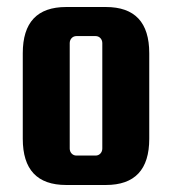

<svg xmlns="http://www.w3.org/2000/svg" viewBox="-20 -518 492 548"><path d="M406 -366C406 -454 365 -498 282 -498H169C86 -498 45 -454 45 -366V-122C45 -34 86 10 169 10H282C365 10 406 -34 406 -122ZM272 -94C272 -83 264 -74 253 -74H198C187 -74 179 -83 179 -94V-395C179 -406 187 -415 198 -415H253C264 -415 272 -406 272 -395Z"/></svg>

Font: sklik
Style: Regular
Weight: 400
Designer: Joe Prince
Foundry: Joe Prince
Version: Version 1.001